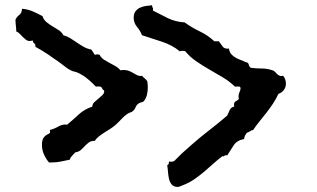

<svg xmlns="http://www.w3.org/2000/svg" viewBox="-20 -615 1228 744"><path d="M1087.9 -291Q1087.9 -277.3 1080.1 -266.6Q1072.3 -255.9 1058.6 -251Q1049.8 -231.4 1038.1 -213.9Q1026.4 -196.3 1013.2 -179.2Q1000 -162.1 986.3 -145.5Q972.7 -128.9 960.9 -111.3Q954.1 -110.4 948.7 -106.4Q943.4 -102.5 936.5 -100.6Q926.8 -87.9 925.8 -76.2Q898.4 -71.3 885.7 -52.2Q873 -33.2 860.4 -12.7Q858.4 -13.7 856.4 -13.7Q851.6 -13.7 848.6 -10.7Q845.7 -7.8 841.8 -9.8Q822.3 4.9 805.2 20.5Q788.1 36.1 770 51.3Q752 66.4 732.9 79.6Q713.9 92.8 691.4 101.6Q689.5 102.5 680.7 106Q671.9 109.4 669.9 109.4Q653.3 109.4 645.5 100.1Q637.7 90.8 634.8 77.6Q631.8 64.5 630.9 50.3Q629.9 36.1 627.9 25.4Q632.8 23.4 633.8 19.5Q634.8 15.6 634.8 10.7L641.6 11.7Q652.3 11.7 656.2 7.8L674.8 -10.7Q685.5 -21.5 696.8 -31.2Q708 -41 718.8 -50.8Q752.9 -81.1 789.6 -109.4Q826.2 -137.7 860.4 -167L870.1 -188.5Q875 -199.2 887.7 -202.1Q886.7 -205.1 886.7 -209Q886.7 -218.8 893.1 -222.2Q899.4 -225.6 905.3 -230.5Q905.3 -233.4 904.8 -235.8Q904.3 -238.3 904.3 -240.2Q904.3 -250 908.2 -258.3Q912.1 -266.6 912.1 -272.5Q912.1 -280.3 903.8 -279.8Q895.5 -279.3 890.6 -279.3Q869.1 -299.8 843.8 -314.9Q818.4 -330.1 792 -345.2Q765.6 -360.4 741.2 -377Q716.8 -393.6 698.2 -416Q695.3 -418 688.5 -418Q680.7 -418 676.8 -416Q647.5 -440.4 606.9 -453.6Q566.4 -466.8 530.3 -478.5Q523.4 -496.1 510.7 -511.2Q498 -526.4 498 -546.9Q498 -561.5 504.9 -570.8Q511.7 -580.1 522 -585Q532.2 -589.8 544.9 -591.8Q557.6 -593.8 569.3 -594.7Q569.3 -587.9 571.8 -585Q574.2 -582 572.3 -574.2Q588.9 -566.4 603 -558.6Q617.2 -550.8 630.9 -544.4Q644.5 -538.1 660.2 -533.7Q675.8 -529.3 695.3 -528.3Q723.6 -507.8 754.4 -493.2Q785.2 -478.5 810.5 -455.1H828.1Q835.9 -443.4 843.3 -434.1Q850.6 -424.8 867.2 -426.8Q869.1 -413.1 876 -405.3Q882.8 -397.5 892.1 -392.1Q901.4 -386.7 912.1 -382.8Q922.9 -378.9 932.6 -374Q942.4 -373 943.8 -365.2Q945.3 -357.4 951.2 -352.5Q971.7 -349.6 993.2 -349.6Q1014.6 -349.6 1035.2 -342.8Q1042 -340.8 1045.9 -336.4Q1049.8 -332 1053.7 -328.1Q1057.6 -324.2 1063 -321.8Q1068.4 -319.3 1077.1 -321.3Q1087.9 -308.6 1087.9 -291ZM552.7 -275.4Q552.7 -261.7 549.3 -247.6Q545.9 -233.4 537.1 -222.7Q534.2 -219.7 527.3 -218.3Q520.5 -216.8 515.6 -212.9Q508.8 -208 505.4 -199.2Q502 -190.4 495.1 -184.6Q490.2 -180.7 484.9 -179.2Q479.5 -177.7 473.6 -173.8Q461.9 -166 451.2 -154.3Q440.4 -142.6 428.7 -131.8Q419.9 -124 408.7 -116.7Q397.5 -109.4 385.7 -102.1Q374 -94.7 363.8 -86.9Q353.5 -79.1 347.7 -69.3Q333 -69.3 324.2 -63Q315.4 -56.6 308.1 -48.3Q300.8 -40 292.5 -33.2Q284.2 -26.4 271.5 -24.4Q264.6 -16.6 258.8 -10.7Q252.9 -4.9 250 3.9Q231.4 7.8 214.4 11.2Q197.3 14.6 177.7 14.6H169.9Q158.2 1 150.4 -16.6Q142.6 -34.2 142.6 -51.8Q142.6 -72.3 148.4 -80.6Q154.3 -88.9 160.6 -92.3Q167 -95.7 171.4 -98.1Q175.8 -100.6 172.9 -111.3Q189.5 -115.2 206.5 -125Q223.6 -134.8 240.2 -131.8Q264.6 -152.3 285.6 -171.9Q306.6 -191.4 337.9 -202.1Q337.9 -211.9 345.2 -218.8Q352.5 -225.6 360.8 -232.4Q369.1 -239.3 376.5 -246.1Q383.8 -252.9 383.8 -261.7Q383.8 -265.6 380.4 -266.6Q377 -267.6 376 -272.5Q373 -279.3 365.2 -279.8Q357.4 -280.3 351.6 -279.3Q336.9 -294.9 320.3 -308.6Q303.7 -322.3 284.2 -332Q276.4 -335.9 268.6 -337.4Q260.7 -338.9 253.9 -342.8Q243.2 -347.7 231.9 -356.9Q220.7 -366.2 210.9 -373Q187.5 -389.6 165 -404.8Q142.6 -419.9 117.2 -433.6Q118.2 -443.4 112.8 -446.8Q107.4 -450.2 107.4 -458Q97.7 -456.1 95.7 -456.1Q86.9 -456.1 80.6 -460.9Q74.2 -465.8 68.4 -471.7Q62.5 -477.5 56.6 -483.9Q50.8 -490.2 43 -493.2Q43 -503.9 41.5 -515.6Q40 -527.3 40 -539.1Q45.9 -550.8 55.2 -557.6Q64.5 -564.5 65.4 -581.1Q87.9 -579.1 106 -571.3Q124 -563.5 144.5 -552.7Q149.4 -538.1 160.2 -529.3Q170.9 -520.5 183.1 -513.2Q195.3 -505.9 207 -498.5Q218.8 -491.2 225.6 -478.5Q240.2 -474.6 253.4 -466.3Q266.6 -458 279.3 -449.2Q292 -440.4 305.2 -433.1Q318.4 -425.8 334 -422.9Q336.9 -418 340.8 -412.6Q344.7 -407.2 347.7 -402.3Q349.6 -403.3 352.5 -403.8Q355.5 -404.3 357.4 -404.3Q362.3 -404.3 366.2 -402.3Q372.1 -390.6 382.8 -383.8Q393.6 -377 404.8 -371.1Q416 -365.2 427.2 -358.9Q438.5 -352.5 446.3 -342.8Q450.2 -342.8 453.1 -343.3Q456.1 -343.8 460 -343.8Q471.7 -343.8 481 -339.8Q490.2 -335.9 498 -331.1Q505.9 -326.2 513.7 -322.8Q521.5 -319.3 530.3 -321.3Q535.2 -315.4 541 -311Q546.9 -306.6 550.8 -299.8Q551.8 -293.9 552.2 -287.6Q552.7 -281.2 552.7 -275.4Z"/></svg>

Font: RockSalt
Style: Regular
Weight: 400
Designer: Squid
Foundry: Font Diner, Inc DBA Sideshow
Version: Version 1.000